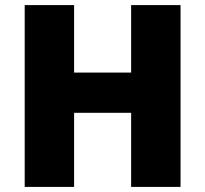

<svg xmlns="http://www.w3.org/2000/svg" viewBox="-20 -734 806 754"><path d="M689 0H495V-291H271V0H77V-714H271V-449H495V-714H689Z"/></svg>

Font: Noto Sans Thaana Black
Style: Regular
Weight: 900
Designer: David Williams
Foundry: Google Inc.
Version: Version 3.001; ttfautohint (v1.8.4.7-5d5b)